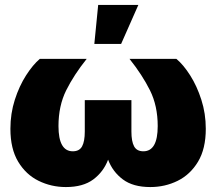

<svg xmlns="http://www.w3.org/2000/svg" viewBox="-20 -756 883 784"><path d="M249 7.8Q189.5 7.8 137.7 -17.6Q85.9 -43 54.2 -95.7Q22.5 -148.4 22.5 -230Q22.5 -292.5 40.5 -348.6Q58.6 -404.8 86.4 -448.2Q114.3 -491.7 142.6 -515.6H334Q281.7 -450.2 250.2 -387Q218.8 -323.7 218.8 -241.2Q218.8 -138.2 277.3 -138.2Q304.2 -138.2 315.2 -158.4Q326.2 -178.7 326.2 -218.8V-347.2H516.6V-218.8Q516.6 -178.7 527.6 -158.4Q538.6 -138.2 565.4 -138.2Q624 -138.2 624 -241.2Q624 -323.7 592.5 -387Q561 -450.2 508.8 -515.6H700.2Q729 -491.7 756.6 -448.2Q784.2 -404.8 802.2 -348.6Q820.3 -292.5 820.3 -230Q820.3 -148.4 788.6 -95.7Q756.8 -43 705.3 -17.6Q653.8 7.8 593.8 7.8Q523.4 7.8 481.7 -23.4Q439.9 -54.7 421.4 -104Q402.8 -54.7 361.1 -23.4Q319.3 7.8 249 7.8ZM365.2 -576.7 380.9 -735.8H544.9L474.6 -576.7Z"/></svg>

Font: Inter Display Black
Style: Regular
Weight: 900
Designer: Rasmus Andersson
Foundry: rsms
Version: Version 4.000;git-a52131595